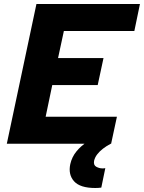

<svg xmlns="http://www.w3.org/2000/svg" viewBox="-20 -718 719 959"><path d="M14 0 162 -698H679L651 -563H299L270 -428H497L468 -293H241L208 -135H564L535 0ZM486 219Q479 220 471.5 220.5Q464 221 456 221Q380 221 350 187.5Q320 154 331 102Q339 66 362 38Q385 10 416.5 -10Q448 -30 480 -42L533 0Q512 11 494.5 24.5Q477 38 465.5 53Q454 68 450 85Q446 107 461 115Q476 123 490 123Q493 123 496.5 123Q500 123 506 122Z"/></svg>

Font: Azeret Mono Thin
Style: Bold Italic
Weight: 700
Italic angle: -12°
Version: Version 1.002